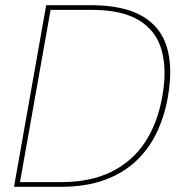

<svg xmlns="http://www.w3.org/2000/svg" viewBox="-20 -720 698 740"><path d="M34 0 158 -700H329Q454 -700 526.5 -659Q599 -618 623 -539Q647 -460 627 -346Q614 -272 584 -209Q554 -146 504 -99Q454 -52 382 -26Q310 0 213 0ZM57 -18H214Q328 -18 408.5 -57.5Q489 -97 538 -170.5Q587 -244 605 -346Q624 -449 603.5 -524.5Q583 -600 517 -641Q451 -682 332 -682H175Z"/></svg>

Font: DM Sans 17pt Thin
Style: Italic
Weight: 250
Italic angle: -10°
Version: Version 4.004;gftools[0.9.30]